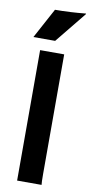

<svg xmlns="http://www.w3.org/2000/svg" viewBox="-98 -920 452 959"><g transform="rotate(10 128.5 -440.5)"><path d="M185.1 -54.7Q185.1 -12.7 187 0H63V-661.6H185.1ZM101.1 -873Q174.3 -873 257.3 -881.3L256.8 -877.9L128.9 -720.2H18.6Z"/></g></svg>

Font: HammersmithOne
Style: Regular
Weight: 400
Designer: Nicole Fally
Foundry: Nicole Fally
Version: Version 1.003